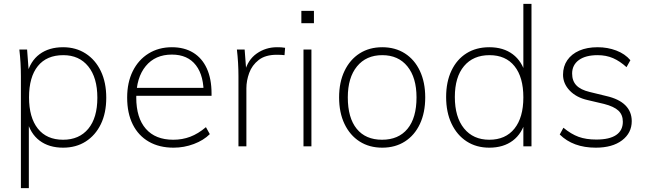

<svg xmlns="http://www.w3.org/2000/svg" viewBox="-20 -756 3346 992"><path d="M88 216V-362Q88 -396 86 -431Q84 -466 80 -500H120L128 -393L119 -371Q136 -440 184.5 -476Q233 -512 306 -512Q372 -512 422.5 -479.5Q473 -447 501 -388.5Q529 -330 529 -251Q529 -172 501 -114.5Q473 -57 423 -25Q373 7 306 7Q233 7 184.5 -29.5Q136 -66 119 -136L129 -141V216ZM306 -34Q389 -34 436 -90.5Q483 -147 483 -251Q483 -355 436 -413Q389 -471 307 -471Q221 -471 175.5 -414.5Q130 -358 130 -253Q130 -149 175.5 -91.5Q221 -34 306 -34Z M1064 -63Q1032 -31 981.5 -12Q931 7 877 7Q803 7 749 -24Q695 -55 666 -113Q637 -171 637 -252Q637 -330 666 -388.5Q695 -447 747.5 -479.5Q800 -512 868 -512Q932 -512 978 -484Q1024 -456 1048.5 -402.5Q1073 -349 1073 -273V-261H674L673 -302H1051L1032 -261Q1035 -363 992.5 -418.5Q950 -474 868 -474Q782 -474 733 -414.5Q684 -355 684 -252Q684 -147 733.5 -90.5Q783 -34 875 -34Q922 -34 963 -49.5Q1004 -65 1044 -99Z M1212 0V-362Q1212 -396 1210 -431Q1208 -466 1204 -500H1244L1253 -382L1244 -383Q1260 -447 1306.5 -479.5Q1353 -512 1411 -512Q1423 -512 1433 -511.5Q1443 -511 1453 -509L1450 -471Q1435 -473 1410 -473Q1351 -473 1316.5 -446Q1282 -419 1267.5 -379Q1253 -339 1253 -300V0Z M1548 0V-500H1589V0ZM1537 -700H1602V-636H1537Z M1955 7Q1888 7 1838 -25Q1788 -57 1760 -115.5Q1732 -174 1732 -253Q1732 -331 1760 -389.5Q1788 -448 1838 -480Q1888 -512 1955 -512Q2022 -512 2072 -480Q2122 -448 2149.5 -389.5Q2177 -331 2177 -253Q2177 -174 2149.5 -115.5Q2122 -57 2072 -25Q2022 7 1955 7ZM1954 -34Q2039 -34 2085.5 -90.5Q2132 -147 2132 -253Q2132 -355 2085 -413Q2038 -471 1955 -471Q1872 -471 1824.5 -413Q1777 -355 1777 -253Q1777 -147 1823 -90.5Q1869 -34 1954 -34Z M2726 0H2684V-141L2696 -136Q2678 -66 2629.5 -29.5Q2581 7 2508 7Q2441 7 2391 -25.5Q2341 -58 2313 -117Q2285 -176 2285 -255Q2285 -333 2312.5 -391Q2340 -449 2390 -480.5Q2440 -512 2508 -512Q2581 -512 2629.5 -475.5Q2678 -439 2696 -370L2684 -364V-736H2726ZM2508 -34Q2592 -34 2638 -91.5Q2684 -149 2684 -253Q2684 -357 2638.5 -414Q2593 -471 2509 -471Q2425 -471 2377.5 -414.5Q2330 -358 2330 -255Q2330 -151 2377.5 -92.5Q2425 -34 2508 -34Z M3058 7Q2941 7 2872 -61L2891 -96Q2931 -63 2969.5 -49Q3008 -35 3061 -35Q3129 -35 3163.5 -58.5Q3198 -82 3198 -127Q3198 -163 3175 -184.5Q3152 -206 3101 -219L3016 -239Q2958 -252 2923.5 -288Q2889 -324 2889 -370Q2889 -413 2911 -445Q2933 -477 2973 -494.5Q3013 -512 3068 -512Q3119 -512 3164 -495Q3209 -478 3237 -445L3217 -409Q3183 -440 3147.5 -455.5Q3112 -471 3068 -471Q3005 -471 2970.5 -445.5Q2936 -420 2936 -376Q2936 -338 2958 -315Q2980 -292 3026 -281L3112 -260Q3178 -245 3211 -212Q3244 -179 3244 -130Q3244 -69 3194 -31Q3144 7 3058 7Z"/></svg>

Font: Muli ExtraLight
Style: Regular
Weight: 250
Designer: Vernon Adams
Foundry: Vernon Adams
Version: Version 2.100; ttfautohint (v1.8.1.43-b0c9)